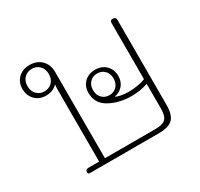

<svg xmlns="http://www.w3.org/2000/svg" viewBox="-122 -706 894 859"><g transform="rotate(-30 324.5 -277.0)"><path d="M104 -10Q104 -24 122 -24H175V-395Q175 -412 177 -422Q155 -398 118 -398Q83 -398 61.5 -420.5Q40 -443 40 -476Q40 -511 62.5 -532.5Q85 -554 121 -554Q159 -554 182 -530.5Q205 -507 205 -470V-24H466Q504 -24 518.5 -38.5Q533 -53 533 -91V-219Q495 -205 449 -205Q384 -205 335.5 -232Q287 -259 287 -313Q287 -347 308.5 -368Q330 -389 364 -389Q398 -389 419.5 -368Q441 -347 441 -313Q441 -285 425 -265.5Q409 -246 380 -240Q407 -228 447 -228Q469 -228 493 -232Q517 -236 533 -243V-536Q533 -547 547 -547Q563 -547 563 -531V-93Q563 -42 542 -21Q521 0 470 0H113Q104 0 104 -10ZM176 -476Q176 -502 160.5 -518Q145 -534 121 -534Q97 -534 81.5 -518Q66 -502 66 -476Q66 -450 81.5 -434Q97 -418 121 -418Q145 -418 160.5 -434Q176 -450 176 -476ZM417 -314Q417 -339 402 -354.5Q387 -370 364 -370Q341 -370 326 -354.5Q311 -339 311 -314Q311 -289 326 -273.5Q341 -258 364 -258Q387 -258 402 -273.5Q417 -289 417 -314Z"/></g></svg>

Font: Maitree ExtraLight
Style: Regular
Weight: 275
Designer: CadsonDemak Team
Foundry: CadsonDemak
Version: Version 1.003